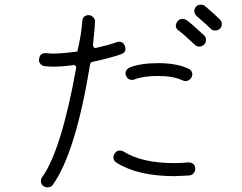

<svg xmlns="http://www.w3.org/2000/svg" viewBox="-20 -792 1040 824"><path d="M184 12Q175 12 166.5 6.5Q158 1 156 -10.5Q154 -22 161 -32Q243 -146 307 -501Q308 -505 304.5 -509Q301 -513 297 -513Q249 -506 208 -506Q191 -506 172 -508Q161 -509 153 -518.5Q145 -528 148 -540Q151 -564 176 -564Q198 -562 209 -562Q246 -562 312 -571Q329 -642 333 -700Q335 -727 361 -727Q372 -727 380.5 -717.5Q389 -708 388 -698Q387 -675 379 -598Q379 -594 382 -590Q385 -586 389 -586H391Q448 -599 481 -611Q487 -613 490 -613Q510 -613 516 -594Q525 -568 499 -559Q457 -544 375 -526Q369 -524 367 -518Q305 -136 206 2Q199 12 184 12ZM730 -36Q571 -36 480 -94Q469 -101 467 -111.5Q465 -122 472 -133Q480 -146 495 -146Q502 -146 510 -142Q588 -92 729 -92Q761 -92 787 -95Q815 -95 818 -71Q819 -59 811.5 -49.5Q804 -40 793 -39Q743 -36 730 -36ZM776 -444Q770 -444 764 -447Q723 -466 658 -466Q595 -466 557 -451Q551 -449 547 -449Q528 -449 521 -467Q516 -478 521 -488Q526 -498 538 -503Q585 -521 659 -521Q739 -521 789 -497Q799 -493 803.5 -482.5Q808 -472 802 -460Q792 -444 776 -444ZM835 -592Q824 -592 816 -600Q766 -647 748 -660Q726 -675 740 -698Q748 -711 764 -711Q772 -711 780 -706Q796 -696 855 -641Q864 -634 864 -621Q864 -608 856 -601Q848 -592 835 -592ZM884 -669Q874 -680 824 -723Q816 -730 814 -742Q813 -752 820 -762Q827 -772 842 -772Q853 -772 860 -766Q909 -724 924 -708Q932 -700 932 -688Q932 -676 923.5 -668.5Q915 -661 903 -661Q891 -661 884 -669Z"/></svg>

Font: Shin Retro Maru Gothic Regular
Style: Regular
Weight: 400
Designer: Iose
Foundry: Typographish
Version: Version 1.002